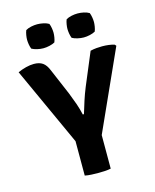

<svg xmlns="http://www.w3.org/2000/svg" viewBox="-111 -803 710 882"><g transform="rotate(-15 244.0 -362.0)"><path d="M357 -547Q371.5 -550.5 386.2 -551.8Q401 -553 413 -553Q429 -553 444.5 -551Q460 -549 471.5 -545L477 -538.5L306 -159.5V0Q291 3 275 3.8Q259 4.5 245 4.5Q233 4.5 215 3.8Q197 3 182.5 0V-163.5L12 -537Q30.5 -545.5 51 -550.8Q71.5 -556 89 -556Q115 -556 131 -544.8Q147 -533.5 157.5 -507L210.5 -382.5Q223 -351 231.8 -325.8Q240.5 -300.5 246.5 -273.5H252Q261 -303.5 270.5 -333Q280 -362.5 292.5 -393ZM88 -671Q88 -680.5 90 -692.8Q92 -705 96 -715Q106.5 -721.5 121.8 -724.8Q137 -728 151 -728Q164.5 -728 180 -724.8Q195.5 -721.5 206 -715Q210 -705 212 -692.8Q214 -680.5 214 -671Q214 -661.5 212 -649.2Q210 -637 206 -627Q195.5 -621 180 -617.5Q164.5 -614 151 -614Q137 -614 121.8 -617.5Q106.5 -621 96 -627Q92 -637 90 -649.2Q88 -661.5 88 -671ZM280 -671Q280 -680.5 282 -692.8Q284 -705 288 -715Q298.5 -721.5 314 -724.8Q329.5 -728 343 -728Q357 -728 372.2 -724.8Q387.5 -721.5 398 -715Q402 -705 404 -692.8Q406 -680.5 406 -671Q406 -661.5 404 -649.2Q402 -637 398 -627Q387.5 -621 372.2 -617.5Q357 -614 343 -614Q329.5 -614 314 -617.5Q298.5 -621 288 -627Q284 -637 282 -649.2Q280 -661.5 280 -671Z"/></g></svg>

Font: Signika Negative SC SemiBold
Style: Regular
Weight: 600
Designer: Anna Giedryś
Foundry: Anna Giedryś
Version: Version 2.000; ttfautohint (v1.8.3) -l 8 -r 50 -G 200 -x 9 -